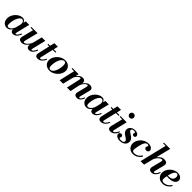

<svg xmlns="http://www.w3.org/2000/svg" viewBox="588 -2814 4886 4886"><g transform="rotate(45 3031.5 -370.5)"><path d="M193 11Q151 11 114.5 -10Q78 -31 55.5 -71.5Q33 -112 33 -168Q33 -226 56.5 -278.5Q80 -331 119.5 -372.5Q159 -414 207 -438Q255 -462 303 -462Q343 -462 366 -443.5Q389 -425 403 -390H410L388 -299Q389 -309 390 -317.5Q391 -326 391 -334Q391 -374 369.5 -400Q348 -426 322 -426Q296 -426 273 -406.5Q250 -387 230.5 -354Q211 -321 196.5 -280Q182 -239 174.5 -195Q167 -151 167 -110Q167 -65 178.5 -46Q190 -27 214 -27Q237 -27 265 -43Q293 -59 320 -96.5Q347 -134 364 -199L337 -70H330Q311 -39 275.5 -14Q240 11 193 11ZM420 11Q396 11 377.5 2.5Q359 -6 348 -25Q337 -44 337 -73Q337 -86 339.5 -102Q342 -118 351 -153L424 -450H549L465 -102Q461 -85 459.5 -73Q458 -61 458 -55Q458 -38 471 -38Q486 -38 513 -65Q540 -92 568 -159L591 -150Q578 -110 554 -73Q530 -36 496.5 -12.5Q463 11 420 11Z M730 11Q690 11 660 -8Q630 -27 630 -69Q630 -88 636 -113L721 -450H850L760 -94Q759 -87 757.5 -77Q756 -67 756 -59Q756 -47 762 -40.5Q768 -34 779 -34Q795 -34 818.5 -47.5Q842 -61 866.5 -85.5Q891 -110 912 -144Q933 -178 945 -219L916 -98H909Q879 -57 834 -23Q789 11 730 11ZM625 -421V-450H795V-421ZM998 11Q973 11 954 2Q935 -7 923.5 -25.5Q912 -44 912 -73Q912 -86 915 -102Q918 -118 927 -153L1000 -450H1126L1042 -102Q1038 -85 1036 -73Q1034 -61 1034 -56Q1034 -38 1048 -38Q1065 -38 1092 -65Q1119 -92 1147 -159L1171 -150Q1156 -107 1131.5 -70Q1107 -33 1073.5 -11Q1040 11 998 11Z M1306 11Q1260 11 1239.5 -11Q1219 -33 1219 -64Q1219 -76 1221.5 -92.5Q1224 -109 1227 -121L1330 -571H1458L1344 -90Q1341 -77 1340 -69Q1339 -61 1339 -57Q1339 -37 1360 -37Q1380 -37 1410 -63Q1440 -89 1472 -155L1495 -146Q1476 -97 1446.5 -62Q1417 -27 1381 -8Q1345 11 1306 11ZM1234 -421V-450H1523V-421Z M1731 13Q1673 13 1629 -11.5Q1585 -36 1560.5 -77Q1536 -118 1536 -171Q1536 -224 1561 -276Q1586 -328 1628.5 -370Q1671 -412 1725.5 -437Q1780 -462 1840 -462Q1898 -462 1942 -438Q1986 -414 2011 -373Q2036 -332 2036 -280Q2036 -227 2011.5 -174.5Q1987 -122 1944 -80Q1901 -38 1846.5 -12.5Q1792 13 1731 13ZM1734 -20Q1773 -20 1803 -49Q1833 -78 1853.5 -124.5Q1874 -171 1884.5 -226Q1895 -281 1895 -332Q1895 -378 1883 -404Q1871 -430 1837 -430Q1798 -430 1768.5 -400.5Q1739 -371 1718 -324Q1697 -277 1686.5 -221.5Q1676 -166 1676 -116Q1676 -69 1688.5 -44.5Q1701 -20 1734 -20Z M2718 11Q2675 11 2650.5 -10Q2626 -31 2626 -70Q2626 -80 2627.5 -87.5Q2629 -95 2630 -102L2694 -357Q2696 -364 2697.5 -374.5Q2699 -385 2699 -392Q2699 -405 2692.5 -411Q2686 -417 2676 -417Q2657 -417 2627 -393.5Q2597 -370 2570 -328Q2543 -286 2531 -230L2554 -354H2561Q2589 -396 2630.5 -429Q2672 -462 2727 -462Q2765 -462 2795 -443Q2825 -424 2825 -382Q2825 -364 2819 -338L2756 -91Q2753 -78 2752 -70Q2751 -62 2751 -57Q2751 -36 2768 -36Q2787 -36 2808 -60.5Q2829 -85 2854 -143L2878 -134Q2858 -82 2833 -50Q2808 -18 2780 -3.5Q2752 11 2718 11ZM2093 0 2197 -450H2326L2218 0ZM2356 0 2436 -357Q2438 -364 2439 -374.5Q2440 -385 2440 -392Q2440 -405 2434 -411Q2428 -417 2418 -417Q2397 -417 2368 -395Q2339 -373 2312.5 -334Q2286 -295 2273 -243L2304 -369H2311Q2339 -407 2377 -434.5Q2415 -462 2465 -462Q2514 -462 2541 -432Q2568 -402 2555 -338L2484 0ZM2103 -421V-450H2314V-421Z M3057 11Q3015 11 2978.5 -10Q2942 -31 2919.5 -71.5Q2897 -112 2897 -168Q2897 -226 2920.5 -278.5Q2944 -331 2983.5 -372.5Q3023 -414 3071 -438Q3119 -462 3167 -462Q3207 -462 3230 -443.5Q3253 -425 3267 -390H3274L3252 -299Q3253 -309 3254 -317.5Q3255 -326 3255 -334Q3255 -374 3233.5 -400Q3212 -426 3186 -426Q3160 -426 3137 -406.5Q3114 -387 3094.5 -354Q3075 -321 3060.5 -280Q3046 -239 3038.5 -195Q3031 -151 3031 -110Q3031 -65 3042.5 -46Q3054 -27 3078 -27Q3101 -27 3129 -43Q3157 -59 3184 -96.5Q3211 -134 3228 -199L3201 -70H3194Q3175 -39 3139.5 -14Q3104 11 3057 11ZM3284 11Q3260 11 3241.5 2.5Q3223 -6 3212 -25Q3201 -44 3201 -73Q3201 -86 3203.5 -102Q3206 -118 3215 -153L3288 -450H3413L3329 -102Q3325 -85 3323.5 -73Q3322 -61 3322 -55Q3322 -38 3335 -38Q3350 -38 3377 -65Q3404 -92 3432 -159L3455 -150Q3442 -110 3418 -73Q3394 -36 3360.5 -12.5Q3327 11 3284 11Z M3579 11Q3533 11 3512.5 -11Q3492 -33 3492 -64Q3492 -76 3494.5 -92.5Q3497 -109 3500 -121L3603 -571H3731L3617 -90Q3614 -77 3613 -69Q3612 -61 3612 -57Q3612 -37 3633 -37Q3653 -37 3683 -63Q3713 -89 3745 -155L3768 -146Q3749 -97 3719.5 -62Q3690 -27 3654 -8Q3618 11 3579 11ZM3507 -421V-450H3796V-421Z M3923 11Q3885 11 3862 -8.5Q3839 -28 3839 -67Q3839 -78 3841.5 -91.5Q3844 -105 3852 -137L3929 -450H4056L3971 -90Q3968 -76 3967 -68Q3966 -60 3966 -56Q3966 -37 3981 -37Q4000 -37 4029 -63.5Q4058 -90 4090 -159L4114 -150Q4096 -99 4068 -63Q4040 -27 4004.5 -8Q3969 11 3923 11ZM3833 -421V-450H4011V-421ZM4027 -583Q3995 -583 3973 -605Q3951 -627 3951 -659Q3951 -690 3973 -712.5Q3995 -735 4027 -735Q4058 -735 4080.5 -712.5Q4103 -690 4103 -659Q4103 -627 4080.5 -605Q4058 -583 4027 -583Z M4263 11Q4192 11 4151 -18Q4110 -47 4110 -88Q4110 -118 4128 -132.5Q4146 -147 4170 -147Q4198 -147 4211.5 -131.5Q4225 -116 4225 -98Q4225 -80 4217.5 -70.5Q4210 -61 4210 -50Q4210 -39 4224.5 -30.5Q4239 -22 4274 -22Q4326 -22 4349 -39.5Q4372 -57 4372 -80Q4372 -104 4352.5 -123Q4333 -142 4304.5 -159.5Q4276 -177 4247 -198.5Q4218 -220 4199 -248Q4180 -276 4180 -316Q4180 -356 4201.5 -388.5Q4223 -421 4262 -440.5Q4301 -460 4351 -460Q4389 -460 4419 -449Q4449 -438 4466.5 -419Q4484 -400 4484 -374Q4484 -353 4470.5 -338Q4457 -323 4432 -323Q4408 -323 4395 -336Q4382 -349 4382 -367Q4382 -379 4386 -388Q4390 -397 4390 -406Q4390 -420 4375.5 -425.5Q4361 -431 4342 -431Q4314 -431 4290 -419.5Q4266 -408 4266 -383Q4266 -361 4285.5 -344Q4305 -327 4334.5 -309.5Q4364 -292 4392.5 -270.5Q4421 -249 4440.5 -219Q4460 -189 4460 -146Q4460 -99 4434 -63.5Q4408 -28 4363.5 -8.5Q4319 11 4263 11Z M4739 11Q4675 11 4631 -16Q4587 -43 4564.5 -87Q4542 -131 4542 -181Q4542 -233 4565.5 -283Q4589 -333 4630 -373.5Q4671 -414 4724 -438Q4777 -462 4835 -462Q4879 -462 4912.5 -448.5Q4946 -435 4965.5 -412Q4985 -389 4985 -360Q4985 -334 4967.5 -313.5Q4950 -293 4914 -293Q4883 -293 4865.5 -309Q4848 -325 4848 -347Q4848 -361 4853 -371.5Q4858 -382 4863 -391Q4868 -400 4868 -408Q4868 -422 4856 -427Q4844 -432 4830 -432Q4808 -432 4789 -421Q4770 -410 4754 -386.5Q4738 -363 4724.5 -325.5Q4711 -288 4699 -235.5Q4687 -183 4677 -112Q4671 -68 4690 -47Q4709 -26 4753 -26Q4800 -26 4849.5 -51.5Q4899 -77 4943 -144L4967 -127Q4928 -62 4869.5 -25.5Q4811 11 4739 11Z M5006 0 5188 -754H5318L5131 0ZM5405 11Q5361 11 5336.5 -10Q5312 -31 5312 -70Q5312 -80 5313.5 -87.5Q5315 -95 5316 -102L5381 -357Q5383 -365 5384 -375Q5385 -385 5385 -392Q5385 -404 5378 -410.5Q5371 -417 5358 -417Q5334 -417 5300 -394Q5266 -371 5234.5 -329.5Q5203 -288 5187 -232L5219 -362H5226Q5256 -400 5301 -431Q5346 -462 5406 -462Q5449 -462 5479.5 -442.5Q5510 -423 5510 -377Q5510 -359 5504 -333L5442 -91Q5439 -78 5438 -70Q5437 -62 5437 -57Q5437 -36 5455 -36Q5474 -36 5500.5 -64Q5527 -92 5555 -158L5579 -149Q5557 -91 5529.5 -55.5Q5502 -20 5471 -4.5Q5440 11 5405 11ZM5093 -725V-754H5306V-725Z M5799 11Q5734 11 5689 -16Q5644 -43 5620.5 -87Q5597 -131 5597 -180Q5597 -233 5621 -283.5Q5645 -334 5686 -374.5Q5727 -415 5779.5 -438.5Q5832 -462 5887 -462Q5932 -462 5967.5 -446.5Q6003 -431 6023.5 -403Q6044 -375 6044 -339Q6044 -300 6019 -268Q5994 -236 5945.5 -217Q5897 -198 5827 -198Q5803 -198 5775 -200Q5747 -202 5725 -205Q5703 -208 5697 -209L5702 -241Q5719 -234 5739.5 -232.5Q5760 -231 5794 -231Q5844 -231 5876 -247.5Q5908 -264 5922.5 -292Q5937 -320 5937 -353Q5937 -389 5922 -410.5Q5907 -432 5879 -432Q5857 -432 5836.5 -416Q5816 -400 5797 -363Q5778 -326 5762.5 -265.5Q5747 -205 5735 -116Q5730 -68 5749.5 -47Q5769 -26 5813 -26Q5860 -26 5910.5 -51.5Q5961 -77 6005 -144L6029 -127Q5991 -63 5932.5 -26Q5874 11 5799 11Z"/></g></svg>

Font: Libre Bodoni SemiBold
Style: Italic
Weight: 600
Italic angle: -13°
Version: Version 2.003